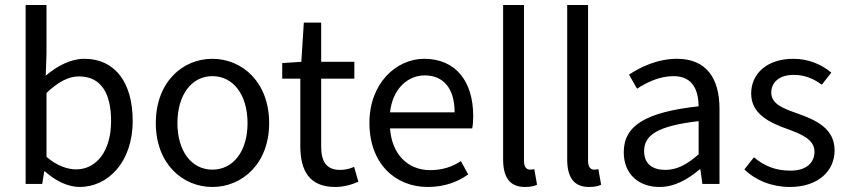

<svg xmlns="http://www.w3.org/2000/svg" viewBox="-20 -732 3373 764"><path d="M297 12C408 12 508 -85 508 -251C508 -401 440 -498 315 -498C261 -498 207 -469 162 -431L165 -518V-712H82V0H148L156 -50H159C202 -11 252 12 297 12ZM283 -58C251 -58 207 -71 165 -108V-362C211 -406 253 -428 294 -428C385 -428 422 -357 422 -250C422 -130 363 -58 283 -58Z M825 12C944 12 1051 -81 1051 -242C1051 -405 944 -498 825 -498C706 -498 600 -405 600 -242C600 -81 706 12 825 12ZM825 -57C742 -57 686 -131 686 -242C686 -354 742 -429 825 -429C909 -429 965 -354 965 -242C965 -131 909 -57 825 -57Z M1314 12C1347 12 1380 3 1406 -9L1389 -68C1369 -59 1351 -56 1333 -56C1278 -56 1258 -90 1258 -149V-419H1390V-486H1258V-642H1189L1179 -486L1103 -481V-419H1175V-151C1175 -54 1210 12 1314 12Z M1682 12C1749 12 1801 -8 1843 -38L1814 -91C1780 -68 1739 -55 1692 -55C1600 -55 1539 -121 1532 -221H1859C1862 -237 1863 -252 1863 -270C1863 -410 1792 -498 1668 -498C1557 -498 1450 -401 1450 -243C1450 -82 1552 12 1682 12ZM1532 -285C1542 -378 1602 -432 1670 -432C1744 -432 1789 -381 1789 -285Z M2069 12C2090 12 2105 9 2117 3L2106 -59C2098 -57 2094 -57 2089 -57C2076 -57 2065 -66 2065 -92V-712H1982V-98C1982 -28 2007 12 2069 12Z M2324 12C2345 12 2360 9 2372 3L2361 -59C2353 -57 2349 -57 2344 -57C2331 -57 2320 -66 2320 -92V-712H2237V-98C2237 -28 2262 12 2324 12Z M2604 12C2665 12 2718 -19 2764 -58H2767L2775 0H2843V-299C2843 -419 2792 -498 2674 -498C2596 -498 2528 -465 2483 -435L2515 -379C2553 -404 2604 -429 2660 -429C2739 -429 2759 -370 2760 -309C2552 -286 2462 -234 2462 -126C2462 -38 2523 12 2604 12ZM2627 -56C2580 -56 2543 -77 2543 -131C2543 -194 2596 -231 2760 -250V-118C2713 -77 2674 -56 2627 -56Z M3123 12C3238 12 3301 -54 3301 -133C3301 -221 3228 -254 3152 -281C3091 -302 3049 -320 3049 -364C3049 -400 3076 -434 3138 -434C3181 -434 3216 -420 3250 -395L3288 -443C3250 -475 3198 -498 3137 -498C3031 -498 2969 -438 2969 -360C2969 -280 3039 -245 3112 -219C3167 -199 3221 -178 3221 -128C3221 -86 3190 -53 3126 -53C3066 -53 3022 -71 2980 -106L2942 -58C2987 -14 3052 12 3123 12Z"/></svg>

Font: SSansPro
Style: Regular
Weight: 400
Designer: Paul D. Hunt
Foundry: Adobe Systems Incorporated
Version: Version 3.006;hotconv 1.0.111;makeotfexe 2.5.65597